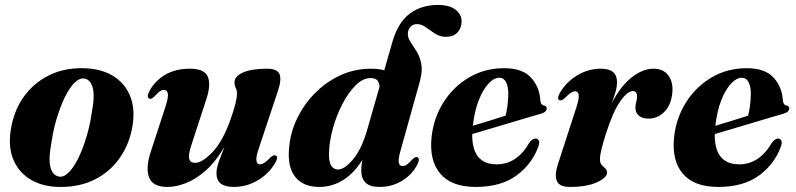

<svg xmlns="http://www.w3.org/2000/svg" viewBox="-20 -745 3222 777"><path d="M314 -469Q384.5 -468.5 433.8 -440Q483 -411.5 505.2 -359.8Q527.5 -308 516.5 -237.5Q505 -164.5 466.2 -108Q427.5 -51.5 365.8 -19.8Q304 12 224 11.5Q155.5 11.5 106.5 -16.8Q57.5 -45 35 -96.8Q12.5 -148.5 23.5 -219Q35 -294 74.2 -350.5Q113.5 -407 175 -438.5Q236.5 -470 314 -469ZM221.5 -30Q241 -28.5 261 -50Q281 -71.5 298.8 -108.8Q316.5 -146 330.2 -192.2Q344 -238.5 351 -286.5Q364.5 -356.5 355.2 -390.2Q346 -424 319.5 -427.5Q299.5 -429 279.2 -407.8Q259 -386.5 241.2 -349.2Q223.5 -312 209.5 -265.5Q195.5 -219 188.5 -170Q175 -99.5 184.8 -66.2Q194.5 -33 221.5 -30Z M1095.5 -116Q1107.5 -110.5 1095 -88Q1070 -43.5 1024.5 -16Q979 11.5 925.5 11.5Q856 11.5 856 -43.5Q856 -64.5 866.2 -93Q876.5 -121.5 888.5 -151.5Q853 -90.5 812.5 -54.8Q772 -19 731.8 -3.8Q691.5 11.5 657.5 11.5Q598.5 11.5 583.5 -26.5Q568.5 -64.5 589.5 -129L650 -314.5Q662.5 -353.5 659 -367.5Q655.5 -381.5 644.5 -381.5Q636 -381.5 627 -375.5Q618 -369.5 604.5 -354.5Q597 -347.5 592.8 -345.8Q588.5 -344 584 -346Q572 -351.5 584.5 -376Q605.5 -416.5 647.5 -441.8Q689.5 -467 749 -467Q808 -467 821.2 -434.2Q834.5 -401.5 814.5 -342L755.5 -161Q741.5 -120 745.5 -103Q749.5 -86 770 -86Q798 -86 839.2 -128.8Q880.5 -171.5 912 -259Q939 -334.5 939 -366Q939 -379.5 934 -389Q929 -398.5 929 -411.5Q929 -436.5 963.8 -451.8Q998.5 -467 1060.5 -467Q1103 -467 1111.5 -444.2Q1120 -421.5 1104.5 -376.5L1027 -143.5Q1015 -108 1017.8 -94Q1020.5 -80 1032 -80Q1040 -80 1049.8 -86Q1059.5 -92 1075 -108.5Q1087.5 -119 1095.5 -116Z M1668.5 -78.5Q1648 -38.5 1607.2 -13.5Q1566.5 11.5 1515.5 11.5Q1476 11.5 1459 -6.2Q1442 -24 1442 -54.5Q1442 -73.5 1446.5 -98Q1412.5 -43.5 1368 -16Q1323.5 11.5 1272.5 11.5Q1207.5 11.5 1175 -28.8Q1142.5 -69 1150 -146.5Q1154.5 -207 1181.8 -264.2Q1209 -321.5 1253.8 -367.2Q1298.5 -413 1356.8 -440Q1415 -467 1482 -467Q1512 -467 1535 -460.5L1568 -575.5Q1590.5 -654 1637.8 -689.5Q1685 -725 1751.5 -725Q1800 -725 1824 -705.5Q1848 -686 1848 -659Q1848 -631.5 1831.5 -613.8Q1815 -596 1785 -596Q1760 -596 1740.2 -609Q1720.5 -622 1703 -634.8Q1685.5 -647.5 1667.5 -647.5Q1651.5 -647.5 1641.2 -636.5Q1631 -625.5 1630.5 -608.5Q1630 -592 1641.5 -575Q1653 -558 1666 -537Q1679 -516 1684.8 -487Q1690.5 -458 1679.5 -417L1601 -136Q1591 -101 1593.8 -87Q1596.5 -73 1609 -73Q1617.5 -73 1626.5 -79Q1635.5 -85 1648.5 -100Q1656 -107 1660.5 -108.8Q1665 -110.5 1669 -108.5Q1681.5 -103.5 1668.5 -78.5ZM1311.5 -128.5Q1310 -89.5 1320.5 -74.2Q1331 -59 1348 -59Q1373.5 -59 1408 -99.2Q1442.5 -139.5 1465.5 -218L1516 -394Q1515 -410.5 1507 -419.8Q1499 -429 1479 -429Q1449 -429 1419.8 -400.2Q1390.5 -371.5 1366.5 -325.8Q1342.5 -280 1327.8 -227.8Q1313 -175.5 1311.5 -128.5Z M2160 -155.5Q2135 -83 2071.5 -35.8Q2008 11.5 1905.5 11.5Q1807.5 11.5 1762 -41.8Q1716.5 -95 1726.5 -190.5Q1735 -268 1775 -331.2Q1815 -394.5 1878.5 -431.8Q1942 -469 2020 -469Q2094.5 -469 2129 -431Q2163.5 -393 2166.5 -340Q2167.5 -321 2181.5 -318Q2192.5 -316 2192.5 -306.5Q2192.5 -300 2187.2 -294.2Q2182 -288.5 2168 -284.5Q2152 -280 2120 -270.5Q2088 -261 2047.8 -249Q2007.5 -237 1966.5 -224.8Q1925.5 -212.5 1891 -202.5Q1889.5 -80 1990 -80Q2072 -80 2122.5 -168Q2136.5 -185.5 2148.5 -184.5Q2156 -184 2160 -177Q2164 -170 2160 -155.5ZM2001.5 -430.5Q1979 -430.5 1956.5 -406.2Q1934 -382 1917 -338.2Q1900 -294.5 1893.5 -236Q1927 -246 1963.2 -257.2Q1999.5 -268.5 2026 -277Q2030.5 -293.5 2033.5 -315.8Q2036.5 -338 2037 -365.5Q2037 -395 2027.8 -412.8Q2018.5 -430.5 2001.5 -430.5Z M2244 -339.5Q2233 -345 2244.5 -367Q2270 -412 2315 -439.5Q2360 -467 2412.5 -467Q2477 -467 2477 -412.5Q2477 -393.5 2470.8 -372Q2464.5 -350.5 2455.5 -327Q2492 -397.5 2536.8 -432.2Q2581.5 -467 2624.5 -467Q2664.5 -467 2684.5 -440Q2704.5 -413 2701 -371.5Q2696.5 -320.5 2669 -292.8Q2641.5 -265 2605 -265Q2578.5 -265 2565 -277.2Q2551.5 -289.5 2551.5 -308.5Q2551.5 -321 2554.8 -332.5Q2558 -344 2558 -355Q2558 -376.5 2541 -376.5Q2519 -376.5 2489.5 -334.2Q2460 -292 2431 -200.5Q2420 -164.5 2414 -140.5Q2408 -116.5 2408 -100Q2408 -85 2415.2 -77.2Q2422.5 -69.5 2429.5 -63.5Q2436.5 -57.5 2436.5 -46.5Q2436.5 -26 2395.5 -7.2Q2354.5 11.5 2286.5 11.5Q2242.5 11.5 2233 -13.8Q2223.5 -39 2239 -84L2313 -312Q2324.5 -347.5 2321.8 -361.5Q2319 -375.5 2307.5 -375.5Q2299.5 -375.5 2290 -369.5Q2280.5 -363.5 2264.5 -347Q2252.5 -336 2244 -339.5Z M3141.5 -155.5Q3116.5 -83 3053 -35.8Q2989.5 11.5 2887 11.5Q2789 11.5 2743.5 -41.8Q2698 -95 2708 -190.5Q2716.5 -268 2756.5 -331.2Q2796.5 -394.5 2860 -431.8Q2923.5 -469 3001.5 -469Q3076 -469 3110.5 -431Q3145 -393 3148 -340Q3149 -321 3163 -318Q3174 -316 3174 -306.5Q3174 -300 3168.8 -294.2Q3163.5 -288.5 3149.5 -284.5Q3133.5 -280 3101.5 -270.5Q3069.5 -261 3029.2 -249Q2989 -237 2948 -224.8Q2907 -212.5 2872.5 -202.5Q2871 -80 2971.5 -80Q3053.5 -80 3104 -168Q3118 -185.5 3130 -184.5Q3137.5 -184 3141.5 -177Q3145.5 -170 3141.5 -155.5ZM2983 -430.5Q2960.5 -430.5 2938 -406.2Q2915.5 -382 2898.5 -338.2Q2881.5 -294.5 2875 -236Q2908.5 -246 2944.8 -257.2Q2981 -268.5 3007.5 -277Q3012 -293.5 3015 -315.8Q3018 -338 3018.5 -365.5Q3018.5 -395 3009.2 -412.8Q3000 -430.5 2983 -430.5Z"/></svg>

Font: Fraunces 72pt S000
Style: Bold Italic
Weight: 700
Italic angle: -16°
Version: Version 1.000; ttfautohint (v1.8.3)